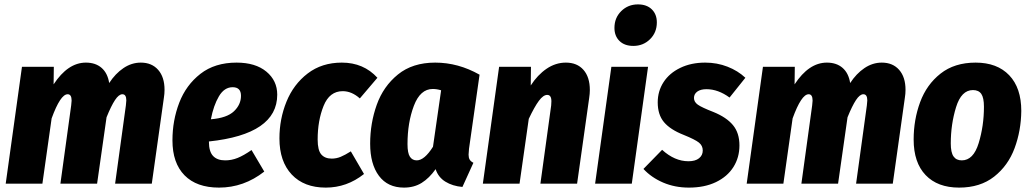

<svg xmlns="http://www.w3.org/2000/svg" viewBox="-20 -836 4688 874"><path d="M729 -427Q729 -409 726 -391L671 0H504L553 -356Q555 -374 555 -379Q555 -407 537 -407Q521 -407 503.5 -380.5Q486 -354 465 -302L422 0H255L304 -356Q306 -374 306 -378Q306 -407 288 -407Q255 -407 215 -297L173 0H6L80 -532H225L224 -452Q289 -551 371 -551Q415 -551 442.5 -527Q470 -503 477 -458Q505 -501 542 -526Q579 -551 621 -551Q671 -551 700 -518Q729 -485 729 -427Z M1242 -405Q1242 -225 931 -192V-191Q931 -146 950 -126Q969 -106 1005 -106Q1034 -106 1061.5 -117Q1089 -128 1125 -153L1183 -55Q1090 18 977 18Q875 18 820 -38Q765 -94 765 -197Q765 -288 796 -368.5Q827 -449 892.5 -500Q958 -551 1057 -551Q1143 -551 1192.5 -510Q1242 -469 1242 -405ZM1077 -400Q1077 -439 1039 -439Q1001 -439 976.5 -397.5Q952 -356 940 -293Q1013 -299 1045 -329.5Q1077 -360 1077 -400Z M1698 -482 1618 -388Q1581 -421 1540 -421Q1480 -421 1453 -354Q1426 -287 1426 -201Q1426 -152 1442.5 -133Q1459 -114 1490 -114Q1511 -114 1530.5 -122Q1550 -130 1577 -147L1637 -44Q1559 18 1463 18Q1364 18 1308 -41.5Q1252 -101 1252 -206Q1252 -294 1284 -373Q1316 -452 1380.5 -501.5Q1445 -551 1536 -551Q1635 -551 1698 -482Z M2163 -496 2115 -159Q2113 -139 2113 -132Q2113 -118 2118 -109.5Q2123 -101 2135 -95L2085 15Q2040 11 2007.5 -9Q1975 -29 1963 -66Q1934 -25 1899.5 -3.5Q1865 18 1819 18Q1745 18 1705 -35.5Q1665 -89 1665 -182Q1665 -275 1695 -359Q1725 -443 1791.5 -497Q1858 -551 1961 -551Q2066 -551 2163 -496ZM1835 -180Q1835 -139 1846 -122.5Q1857 -106 1877 -106Q1912 -106 1951 -168L1988 -425Q1968 -431 1950 -431Q1893 -431 1864 -354.5Q1835 -278 1835 -180Z M2665 -426Q2665 -410 2662 -390L2607 0H2440L2489 -356Q2490 -363 2490 -375Q2490 -404 2471 -404Q2453 -404 2433 -377Q2413 -350 2387 -295L2345 0H2178L2252 -532H2397L2396 -447Q2427 -495 2468 -523Q2509 -551 2556 -551Q2607 -551 2636 -518Q2665 -485 2665 -426Z M2856 0H2689L2763 -532H2930ZM2777 -709Q2777 -755 2808 -785.5Q2839 -816 2884 -816Q2924 -816 2947 -793.5Q2970 -771 2970 -734Q2970 -688 2939 -657.5Q2908 -627 2863 -627Q2823 -627 2800 -649.5Q2777 -672 2777 -709Z M3373 -482 3301 -392Q3249 -430 3196 -430Q3169 -430 3154 -419Q3139 -408 3139 -390Q3139 -372 3156.5 -359.5Q3174 -347 3228 -326Q3287 -302 3316.5 -266.5Q3346 -231 3346 -174Q3346 -119 3318.5 -75.5Q3291 -32 3239 -7Q3187 18 3116 18Q3052 18 2998.5 -5Q2945 -28 2909 -67L2994 -154Q3051 -102 3114 -102Q3145 -102 3162 -115.5Q3179 -129 3179 -151Q3179 -173 3161.5 -187Q3144 -201 3092 -222Q3031 -246 3002.5 -280Q2974 -314 2974 -370Q2974 -421 3000.5 -462Q3027 -503 3076.5 -527Q3126 -551 3190 -551Q3244 -551 3291.5 -532.5Q3339 -514 3373 -482Z M4102 -427Q4102 -409 4099 -391L4044 0H3877L3926 -356Q3928 -374 3928 -379Q3928 -407 3910 -407Q3894 -407 3876.5 -380.5Q3859 -354 3838 -302L3795 0H3628L3677 -356Q3679 -374 3679 -378Q3679 -407 3661 -407Q3628 -407 3588 -297L3546 0H3379L3453 -532H3598L3597 -452Q3662 -551 3744 -551Q3788 -551 3815.5 -527Q3843 -503 3850 -458Q3878 -501 3915 -526Q3952 -551 3994 -551Q4044 -551 4073 -518Q4102 -485 4102 -427Z M4139 -201Q4139 -291 4168.5 -371Q4198 -451 4261.5 -501Q4325 -551 4421 -551Q4519 -551 4574 -493.5Q4629 -436 4629 -331Q4628 -241 4598.5 -161.5Q4569 -82 4505.5 -32Q4442 18 4346 18Q4248 18 4193.5 -39Q4139 -96 4139 -201ZM4459 -350Q4459 -391 4447 -408.5Q4435 -426 4409 -426Q4356 -426 4332 -348Q4308 -270 4308 -183Q4308 -142 4320.5 -124Q4333 -106 4358 -106Q4411 -106 4435 -184.5Q4459 -263 4459 -350Z"/></svg>

Font: Fira Sans Condensed ExtraBold
Style: Italic
Weight: 800
Width: 3
Italic angle: -8°
Designer: bBox Type GmbH & Carrois Corporate GbR & Edenspiekermann AG
Foundry: bBox Type GmbH & Carrois Corporate GbR & Edenspiekermann AG
Version: Version 4.301